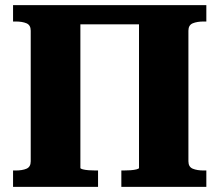

<svg xmlns="http://www.w3.org/2000/svg" viewBox="-20 -730 857 750"><path d="M181 -710H611V-635H181ZM31 0V-64H41Q67 -64 83.5 -71Q100 -78 100 -100V-610Q100 -632 83.5 -639Q67 -646 41 -646H31V-710H294V-74Q294 -71 303.5 -68.5Q313 -66 327 -65Q341 -64 354 -64H363V0ZM454 0V-64H462Q476 -64 490 -65Q504 -66 513.5 -68.5Q523 -71 523 -74V-710H786V-646H776Q750 -646 733 -639Q716 -632 716 -610V-100Q716 -78 733 -71Q750 -64 776 -64H786V0Z"/></svg>

Font: Roboto Serif 36pt
Style: Bold
Weight: 700
Version: Version 1.008